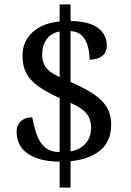

<svg xmlns="http://www.w3.org/2000/svg" viewBox="-20 -780 599 879"><path d="M253 -40Q206 -40 169.5 -49.5Q133 -59 107.5 -76.5Q82 -94 69 -119.5Q56 -145 56 -176Q56 -196 64.5 -211Q73 -226 89 -234.5Q105 -243 128 -243Q135 -202 147.5 -165.5Q160 -129 185 -106.5Q210 -84 253 -84V-331Q191 -359 153.5 -386.5Q116 -414 99.5 -447Q83 -480 83 -524Q83 -569 104 -602.5Q125 -636 163 -656.5Q201 -677 253 -682V-760H303V-684Q363 -683 399.5 -668Q436 -653 452.5 -628Q469 -603 469 -572Q469 -540 447.5 -523.5Q426 -507 390 -507Q390 -536 383 -565Q376 -594 357.5 -614.5Q339 -635 303 -638V-405Q348 -385 382.5 -365.5Q417 -346 441 -323.5Q465 -301 477 -273.5Q489 -246 489 -210Q489 -135 440.5 -93Q392 -51 303 -42V79H253ZM303 -87Q348 -95 372.5 -123.5Q397 -152 397 -195Q397 -235 376 -260.5Q355 -286 303 -309ZM253 -636Q213 -628 193 -599.5Q173 -571 173 -532Q173 -504 182 -485Q191 -466 209 -452.5Q227 -439 253 -427Z"/></svg>

Font: Noto Serif Bengali
Style: Regular
Weight: 400
Designer: Juan Bruce, Universal Thirst, Indian Type Foundry and the Monotype Design Team.
Foundry: Monotype Imaging Inc.
Version: Version 2.003